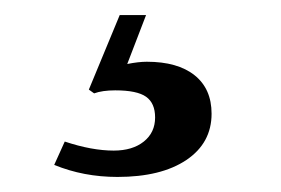

<svg xmlns="http://www.w3.org/2000/svg" viewBox="-20 -20 373 255"><path d="M174 0 149 65Q164 62 175 62Q216 62 238.5 80Q261 98 261 131Q261 170 227.5 192.5Q194 215 136 215Q91 215 52 199L66 168Q102 180 131 180Q156 180 171 168Q186 156 186 136Q186 117 174 108.5Q162 100 133 100Q116 100 105 104L98 99L139 0Z"/></svg>

Font: STIX MathJax Latin
Style: Regular
Weight: 400
Designer: MicroPress Inc., with final additions and corrections provided by Coen Hoffman, Elsevier (retired)
Version: Version 1.1.1